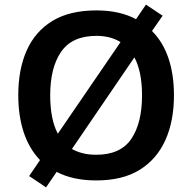

<svg xmlns="http://www.w3.org/2000/svg" viewBox="-20 -770 831 830"><path d="M732 -358Q732 -247 695 -164.5Q658 -82 584 -36Q510 10 396 10Q295 10 225 -27L179 40L106 -9L153 -78Q106 -127 82.5 -198Q59 -269 59 -359Q59 -470 95.5 -552Q132 -634 206.5 -679.5Q281 -725 397 -725Q447 -725 490 -715.5Q533 -706 568 -687L611 -750L683 -702L637 -636Q685 -588 708.5 -517.5Q732 -447 732 -358ZM594 -358Q594 -460 561 -522L291 -126Q312 -114 338 -107.5Q364 -101 396 -101Q501 -101 547.5 -169.5Q594 -238 594 -358ZM197 -358Q197 -308 205 -266Q213 -224 230 -192L501 -588Q458 -615 397 -615Q292 -615 244.5 -546.5Q197 -478 197 -358Z"/></svg>

Font: Noto Sans Adlam Unjoined SemiBold
Style: Regular
Weight: 600
Version: Version 3.001